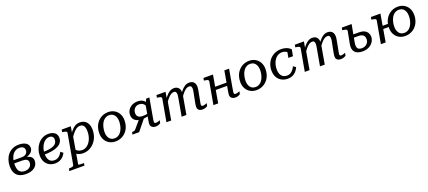

<svg xmlns="http://www.w3.org/2000/svg" viewBox="79 -1833 7513 3371"><g transform="rotate(-20 3835.5 -147.5)"><path d="M268 -45Q308 -45 336.5 -59.5Q365 -74 380.5 -99.5Q396 -125 396 -156Q396 -199 366.5 -216.5Q337 -234 284 -234H114L125 -291H299Q333 -291 357.5 -303Q382 -315 395 -336Q408 -357 408 -382Q408 -421 382.5 -441Q357 -461 311 -461Q281 -461 254.5 -450.5Q228 -440 206 -419Q184 -398 168 -367Q152 -336 143.5 -294.5Q135 -253 135 -202Q135 -151 149.5 -116Q164 -81 194 -63Q224 -45 268 -45ZM321 -518Q376 -518 416.5 -504Q457 -490 479.5 -462Q502 -434 502 -391Q502 -358 479.5 -327.5Q457 -297 412 -277Q367 -257 297 -257L337 -283L332 -249L305 -274Q360 -274 401.5 -261.5Q443 -249 466.5 -223.5Q490 -198 490 -157Q490 -107 463.5 -69Q437 -31 387.5 -9.5Q338 12 267 12Q200 12 149.5 -11Q99 -34 71.5 -84Q44 -134 44 -214Q44 -274 62 -329Q80 -384 115 -426.5Q150 -469 201.5 -493.5Q253 -518 321 -518Z M815 12Q755 12 707 -14Q659 -40 631 -90.5Q603 -141 603 -214Q603 -270 622 -324Q641 -378 676.5 -422Q712 -466 762.5 -492Q813 -518 875 -518Q925 -518 961 -501.5Q997 -485 1016 -455.5Q1035 -426 1035 -388Q1035 -342 1012 -306.5Q989 -271 943 -246.5Q897 -222 828 -210Q759 -198 667 -198L675 -249Q753 -250 805.5 -259.5Q858 -269 889.5 -286.5Q921 -304 934.5 -329.5Q948 -355 948 -388Q948 -410 939 -426.5Q930 -443 913 -452Q896 -461 870 -461Q834 -461 802.5 -441.5Q771 -422 746.5 -387Q722 -352 708 -305Q694 -258 694 -202Q694 -153 708.5 -117.5Q723 -82 751 -63.5Q779 -45 820 -45Q857 -45 884.5 -60Q912 -75 932 -99Q952 -123 965 -150L1011 -115Q992 -74 962.5 -45.5Q933 -17 895.5 -2.5Q858 12 815 12Z M999 223 1007 178H1008Q1045 178 1070 171.5Q1095 165 1099 143L1198 -415Q1201 -430 1193.5 -438.5Q1186 -447 1169.5 -452Q1153 -457 1128 -460L1114 -462L1122 -508H1292L1267 -360L1278 -376L1184 167Q1184 170 1191.5 172Q1199 174 1211 175.5Q1223 177 1236.5 177.5Q1250 178 1260 178H1289L1281 223ZM1146 -101 1197 -157Q1205 -122 1225 -97Q1245 -72 1274.5 -59Q1304 -46 1340 -46Q1374 -46 1404 -60.5Q1434 -75 1458.5 -101Q1483 -127 1500.5 -161.5Q1518 -196 1527.5 -237Q1537 -278 1537 -322Q1537 -368 1527 -399Q1517 -430 1497 -445.5Q1477 -461 1445 -461Q1411 -461 1379 -441Q1347 -421 1314 -382Q1281 -343 1244 -285L1219 -314Q1257 -379 1293 -424.5Q1329 -470 1369 -494Q1409 -518 1459 -518Q1512 -518 1550.5 -495Q1589 -472 1610 -427Q1631 -382 1631 -315Q1631 -263 1617 -214Q1603 -165 1576.5 -124Q1550 -83 1513.5 -52.5Q1477 -22 1432.5 -5Q1388 12 1337 12Q1292 12 1255.5 -2Q1219 -16 1192 -41.5Q1165 -67 1146 -101Z M2098 -173Q2106 -193 2110.5 -214.5Q2115 -236 2117.5 -257.5Q2120 -279 2120 -300Q2120 -350 2104 -386Q2088 -422 2058.5 -441.5Q2029 -461 1989 -461Q1960 -461 1936 -451Q1912 -441 1893 -424Q1874 -407 1859.5 -383.5Q1845 -360 1835 -333Q1828 -313 1823 -291.5Q1818 -270 1815.5 -248.5Q1813 -227 1813 -206Q1813 -156 1829 -120Q1845 -84 1874.5 -64.5Q1904 -45 1944 -45Q1973 -45 1997 -55Q2021 -65 2040 -82Q2059 -99 2073.5 -122.5Q2088 -146 2098 -173ZM1719 -220Q1719 -274 1732.5 -320Q1746 -366 1771 -402.5Q1796 -439 1830 -465Q1864 -491 1904.5 -504.5Q1945 -518 1990 -518Q2054 -518 2104.5 -489.5Q2155 -461 2184.5 -408.5Q2214 -356 2214 -284Q2214 -230 2200.5 -184.5Q2187 -139 2162 -102.5Q2137 -66 2103 -40.5Q2069 -15 2028.5 -1.5Q1988 12 1943 12Q1880 12 1829 -16Q1778 -44 1748.5 -96.5Q1719 -149 1719 -220Z M2471 -227 2556 -212 2384 0H2259L2269 -45H2278Q2295 -45 2305.5 -48Q2316 -51 2324 -57.5Q2332 -64 2341 -75ZM2714 -377 2673 -321Q2669 -366 2654 -397Q2639 -428 2612.5 -444Q2586 -460 2547 -460Q2519 -460 2497 -449.5Q2475 -439 2460.5 -421.5Q2446 -404 2438.5 -382Q2431 -360 2431 -337Q2431 -307 2443 -286.5Q2455 -266 2478 -255.5Q2501 -245 2533 -245Q2562 -245 2586 -247Q2610 -249 2646 -256L2642 -217Q2619 -209 2596.5 -204Q2574 -199 2551.5 -197.5Q2529 -196 2505 -196Q2459 -196 2420.5 -211.5Q2382 -227 2359.5 -258.5Q2337 -290 2337 -337Q2337 -387 2362.5 -428Q2388 -469 2434.5 -493.5Q2481 -518 2542 -518Q2580 -518 2608.5 -508Q2637 -498 2658 -479Q2679 -460 2692.5 -434.5Q2706 -409 2714 -377ZM2699 -161Q2696 -145 2694 -132.5Q2692 -120 2690.5 -110Q2689 -100 2688.5 -92.5Q2688 -85 2688 -80Q2688 -67 2696 -60Q2704 -53 2720 -53Q2735 -53 2750 -57.5Q2765 -62 2777.5 -67Q2790 -72 2795 -74L2785 -22Q2775 -15 2761 -8Q2747 -1 2730.5 3Q2714 7 2694 7Q2653 7 2626 -14Q2599 -35 2599 -73Q2599 -81 2600 -89.5Q2601 -98 2602.5 -109Q2604 -120 2606 -133Q2608 -146 2611 -161L2657 -425L2663 -430L2701 -511H2761Z M2894 0H2983L3046 -364L3040 -377L3062 -508H2892L2884 -462L2898 -460Q2923 -457 2939.5 -452Q2956 -447 2963.5 -438.5Q2971 -430 2968 -415ZM3579 -161 3610 -325Q3615 -349 3617 -368.5Q3619 -388 3619 -401Q3619 -438 3605.5 -464Q3592 -490 3567 -504Q3542 -518 3509 -518Q3460 -518 3420.5 -492.5Q3381 -467 3345.5 -421.5Q3310 -376 3273 -315L3297 -290Q3332 -345 3362.5 -381.5Q3393 -418 3422.5 -436.5Q3452 -455 3482 -455Q3508 -455 3518.5 -438Q3529 -421 3529 -392Q3529 -380 3526.5 -363.5Q3524 -347 3519 -321L3491 -179Q3485 -150 3482 -130.5Q3479 -111 3477.5 -97.5Q3476 -84 3476 -71Q3476 -45 3488 -27.5Q3500 -10 3521 -1.5Q3542 7 3569 7Q3589 7 3606.5 3Q3624 -1 3638.5 -8Q3653 -15 3663 -22L3673 -74Q3668 -72 3655.5 -67Q3643 -62 3628 -57.5Q3613 -53 3598 -53Q3582 -53 3574 -60Q3566 -67 3566 -80Q3566 -88 3567.5 -98.5Q3569 -109 3572 -124.5Q3575 -140 3579 -161ZM3178 0H3267L3324 -325Q3326 -337 3327.5 -348Q3329 -359 3330 -368.5Q3331 -378 3331.5 -386Q3332 -394 3332 -401Q3332 -438 3318.5 -464Q3305 -490 3280.5 -504Q3256 -518 3223 -518Q3175 -518 3135.5 -492.5Q3096 -467 3061 -421.5Q3026 -376 2989 -315L3013 -290Q3048 -345 3078.5 -381.5Q3109 -418 3138 -436.5Q3167 -455 3197 -455Q3223 -455 3233.5 -438Q3244 -421 3244 -392Q3244 -380 3242 -363.5Q3240 -347 3235 -321Z M3861 -236H4152L4162 -293H3871ZM3772 0H3861L3948 -508H3770L3762 -462L3776 -460Q3801 -457 3817.5 -452Q3834 -447 3841.5 -438.5Q3849 -430 3846 -415ZM4177 -80Q4177 -87 4178.5 -98Q4180 -109 4182.5 -124.5Q4185 -140 4188 -161L4249 -508H4161L4100 -161Q4097 -141 4094 -124.5Q4091 -108 4089.5 -95.5Q4088 -83 4088 -73Q4088 -48 4100.5 -30Q4113 -12 4134.5 -2.5Q4156 7 4183 7Q4203 7 4219.5 3Q4236 -1 4250 -8Q4264 -15 4274 -22L4284 -74Q4279 -72 4266.5 -67Q4254 -62 4239 -57.5Q4224 -53 4209 -53Q4193 -53 4185 -60Q4177 -67 4177 -80Z M4732 -173Q4740 -193 4744.5 -214.5Q4749 -236 4751.5 -257.5Q4754 -279 4754 -300Q4754 -350 4738 -386Q4722 -422 4692.5 -441.5Q4663 -461 4623 -461Q4594 -461 4570 -451Q4546 -441 4527 -424Q4508 -407 4493.5 -383.5Q4479 -360 4469 -333Q4462 -313 4457 -291.5Q4452 -270 4449.5 -248.5Q4447 -227 4447 -206Q4447 -156 4463 -120Q4479 -84 4508.5 -64.5Q4538 -45 4578 -45Q4607 -45 4631 -55Q4655 -65 4674 -82Q4693 -99 4707.5 -122.5Q4722 -146 4732 -173ZM4353 -220Q4353 -274 4366.5 -320Q4380 -366 4405 -402.5Q4430 -439 4464 -465Q4498 -491 4538.5 -504.5Q4579 -518 4624 -518Q4688 -518 4738.5 -489.5Q4789 -461 4818.5 -408.5Q4848 -356 4848 -284Q4848 -230 4834.5 -184.5Q4821 -139 4796 -102.5Q4771 -66 4737 -40.5Q4703 -15 4662.5 -1.5Q4622 12 4577 12Q4514 12 4463 -16Q4412 -44 4382.5 -96.5Q4353 -149 4353 -220Z M5164 -45Q5208 -45 5238 -65Q5268 -85 5287.5 -113Q5307 -141 5317 -164L5365 -131Q5343 -81 5311.5 -49Q5280 -17 5241.5 -2.5Q5203 12 5159 12Q5114 12 5073.5 -3Q5033 -18 5002 -47.5Q4971 -77 4953.5 -120.5Q4936 -164 4936 -221Q4936 -284 4957 -338.5Q4978 -393 5016.5 -433Q5055 -473 5107 -495.5Q5159 -518 5221 -518Q5264 -518 5298.5 -508.5Q5333 -499 5358.5 -483.5Q5384 -468 5400 -450L5378 -329H5292L5312 -437Q5323 -437 5331.5 -430.5Q5340 -424 5346 -414Q5352 -404 5353.5 -392.5Q5355 -381 5351 -370Q5342 -396 5324.5 -416.5Q5307 -437 5280.5 -449Q5254 -461 5217 -461Q5183 -461 5154 -448Q5125 -435 5102 -411Q5079 -387 5063 -355.5Q5047 -324 5038.5 -286Q5030 -248 5030 -207Q5030 -156 5046 -120Q5062 -84 5092.5 -64.5Q5123 -45 5164 -45Z M5479 0H5568L5631 -364L5625 -377L5647 -508H5477L5469 -462L5483 -460Q5508 -457 5524.5 -452Q5541 -447 5548.5 -438.5Q5556 -430 5553 -415ZM6164 -161 6195 -325Q6200 -349 6202 -368.5Q6204 -388 6204 -401Q6204 -438 6190.5 -464Q6177 -490 6152 -504Q6127 -518 6094 -518Q6045 -518 6005.5 -492.5Q5966 -467 5930.5 -421.5Q5895 -376 5858 -315L5882 -290Q5917 -345 5947.5 -381.5Q5978 -418 6007.5 -436.5Q6037 -455 6067 -455Q6093 -455 6103.5 -438Q6114 -421 6114 -392Q6114 -380 6111.5 -363.5Q6109 -347 6104 -321L6076 -179Q6070 -150 6067 -130.5Q6064 -111 6062.5 -97.5Q6061 -84 6061 -71Q6061 -45 6073 -27.5Q6085 -10 6106 -1.5Q6127 7 6154 7Q6174 7 6191.5 3Q6209 -1 6223.5 -8Q6238 -15 6248 -22L6258 -74Q6253 -72 6240.5 -67Q6228 -62 6213 -57.5Q6198 -53 6183 -53Q6167 -53 6159 -60Q6151 -67 6151 -80Q6151 -88 6152.5 -98.5Q6154 -109 6157 -124.5Q6160 -140 6164 -161ZM5763 0H5852L5909 -325Q5911 -337 5912.5 -348Q5914 -359 5915 -368.5Q5916 -378 5916.5 -386Q5917 -394 5917 -401Q5917 -438 5903.5 -464Q5890 -490 5865.5 -504Q5841 -518 5808 -518Q5760 -518 5720.5 -492.5Q5681 -467 5646 -421.5Q5611 -376 5574 -315L5598 -290Q5633 -345 5663.5 -381.5Q5694 -418 5723 -436.5Q5752 -455 5782 -455Q5808 -455 5818.5 -438Q5829 -421 5829 -392Q5829 -380 5827 -363.5Q5825 -347 5820 -321Z M6562 10Q6508 10 6470.5 -4Q6433 -18 6412.5 -44Q6392 -70 6386 -106.5Q6380 -143 6389 -189L6432 -413Q6435 -430 6427.5 -439Q6420 -448 6403 -452.5Q6386 -457 6362 -460L6347 -462L6355 -508H6539L6479 -187Q6470 -140 6475.5 -109Q6481 -78 6503 -62.5Q6525 -47 6564 -47Q6605 -47 6634.5 -64Q6664 -81 6680 -109Q6696 -137 6696 -170Q6696 -204 6683 -226Q6670 -248 6644 -259Q6618 -270 6580 -270H6448L6458 -327H6609Q6670 -327 6709 -307.5Q6748 -288 6767.5 -255Q6787 -222 6787 -182Q6787 -148 6772.5 -114Q6758 -80 6729 -52Q6700 -24 6658 -7Q6616 10 6562 10Z M6990 -236H7191L7201 -293H7000ZM6901 0H6990L7077 -508H6899L6891 -462L6905 -460Q6930 -457 6946.5 -452Q6963 -447 6970.5 -438.5Q6978 -430 6975 -415ZM7403 -518Q7358 -518 7317.5 -504.5Q7277 -491 7243 -465Q7209 -439 7184 -402.5Q7159 -366 7145.5 -320Q7132 -274 7132 -220Q7132 -149 7161.5 -96.5Q7191 -44 7242 -16Q7293 12 7356 12Q7401 12 7441.5 -1.5Q7482 -15 7516 -40.5Q7550 -66 7575 -102.5Q7600 -139 7613.5 -184.5Q7627 -230 7627 -284Q7627 -356 7597.5 -408.5Q7568 -461 7517.5 -489.5Q7467 -518 7403 -518ZM7533 -300Q7533 -279 7530.5 -257.5Q7528 -236 7523.5 -214.5Q7519 -193 7511 -173Q7501 -146 7486.5 -122.5Q7472 -99 7453 -82Q7434 -65 7410 -55Q7386 -45 7357 -45Q7317 -45 7287.5 -64.5Q7258 -84 7242 -120Q7226 -156 7226 -206Q7226 -227 7228.5 -248.5Q7231 -270 7236 -291.5Q7241 -313 7248 -333Q7258 -360 7272.5 -383.5Q7287 -407 7306 -424Q7325 -441 7349 -451Q7373 -461 7402 -461Q7442 -461 7471.5 -441.5Q7501 -422 7517 -386Q7533 -350 7533 -300Z"/></g></svg>

Font: Roboto Serif 20pt
Style: Italic
Weight: 400
Italic angle: -10°
Designer: Greg Gazdowicz
Foundry: Commercial Type
Version: Version 1.008